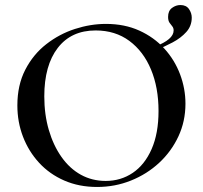

<svg xmlns="http://www.w3.org/2000/svg" viewBox="-20 -731 806 763"><path d="M366 12Q294 12 235.5 -13.5Q177 -39 135.5 -84Q94 -129 71.5 -187.5Q49 -246 49 -312Q49 -393 80.5 -454Q112 -515 164 -555.5Q216 -596 278 -616Q340 -636 401 -636Q475 -636 533.5 -609.5Q592 -583 633 -538Q674 -493 695.5 -436Q717 -379 717 -319Q717 -249 689 -189Q661 -129 612.5 -84Q564 -39 500.5 -13.5Q437 12 366 12ZM400 -12Q460 -12 507.5 -44Q555 -76 582.5 -138.5Q610 -201 610 -290Q610 -383 580 -455Q550 -527 494 -568.5Q438 -610 360 -610Q263 -610 209.5 -540.5Q156 -471 156 -348Q156 -276 174 -214.5Q192 -153 224.5 -107Q257 -61 301.5 -36.5Q346 -12 400 -12ZM600 -532 596 -546Q670 -574 670 -610Q670 -620 664.5 -626.5Q659 -633 653.5 -641Q648 -649 648 -664Q648 -688 663.5 -699.5Q679 -711 697 -711Q720 -711 731 -695Q742 -679 742 -661Q742 -628 720.5 -604Q699 -580 666 -562.5Q633 -545 600 -532Z"/></svg>

Font: Cormorant Garamond Light SemiBold
Style: Regular
Weight: 600
Version: Version 4.001